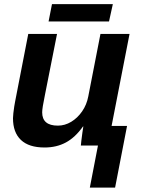

<svg xmlns="http://www.w3.org/2000/svg" viewBox="-20 -689 686 909"><path d="M581.5 -92.8 524.9 199.2H405.3L443.8 0H362.8Q362.8 -2.9 365 -21.7Q367.2 -40.5 370.1 -61.3Q373 -82 374.5 -90.3H373Q335.9 -38.1 291.7 -14.4Q247.6 9.3 190.9 9.3Q116.7 9.3 79.1 -26.4Q41.5 -62 41.5 -129.4Q41.5 -137.7 43.2 -153.1Q44.9 -168.5 47.4 -184.6Q49.8 -200.7 51.8 -209.5L113.8 -528.3H250L192.4 -237.8Q179.7 -176.8 179.7 -157.2Q179.7 -94.2 253.9 -94.2Q287.1 -94.2 317.1 -112.3Q347.2 -130.4 368.9 -161.9Q390.6 -193.4 397.9 -232.4L455.6 -528.3H593.3L508.3 -92.8ZM514.2 -669.4 496.1 -587.4H210L226.1 -669.4Z"/></svg>

Font: Arimo
Style: Bold Italic
Weight: 700
Italic angle: -12°
Designer: Steve Matteson
Foundry: Monotype Imaging Inc.
Version: Version 1.33